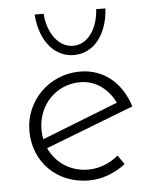

<svg xmlns="http://www.w3.org/2000/svg" viewBox="-49 -675 584 724"><g transform="rotate(-5 243.5 -312.5)"><path d="M244 -468C318 -468 371 -533 377 -633H342C338 -562 301 -503 244 -503C187 -503 148 -562 143 -633H109C116 -534 169 -468 244 -468ZM260 -33C191 -33 137 -72 112 -127L446 -256C418 -344 353 -404 260 -404C143 -404 51 -311 51 -197C51 -81 137 8 259 8C310 8 360 -12 398 -42L374 -76C343 -50 303 -33 260 -33ZM257 -364C320 -364 365 -324 389 -275L101 -162C98 -174 97 -186 97 -199C97 -292 167 -364 257 -364Z"/></g></svg>

Font: Sulaf Light
Style: Regular
Weight: 300
Designer: Bandar Raffah (Arabic) and Santiago Orozco (Latin)
Foundry: Caramella and Typemade
Version: Version 1.005;PS 001.005;hotconv 1.0.88;makeotf.lib2.5.64775